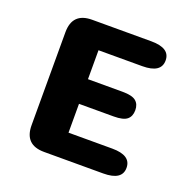

<svg xmlns="http://www.w3.org/2000/svg" viewBox="-113 -732 845 845"><g transform="rotate(20 309.5 -309.5)"><path d="M544 -561Q544 -502.5 456 -502.5H251V-367H413.5Q458 -367 475.8 -352.2Q493.5 -337.5 493.5 -309.5Q493.5 -281 475.8 -266.2Q458 -251.5 413.5 -251.5H251V-116.5H456Q544 -116.5 544 -58Q544 0 456 0H179Q87 0 87 -92V-527Q87 -619 179 -619H456Q544 -619 544 -561Z"/></g></svg>

Font: Sono ExtraLight Monospace
Style: Bold
Weight: 700
Version: Version 2.112